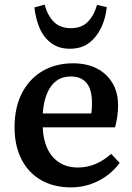

<svg xmlns="http://www.w3.org/2000/svg" viewBox="-20 -797 573 831"><path d="M288 14Q212 14 157 -18Q102 -50 72.5 -108.5Q43 -167 43 -246Q43 -332 75 -394Q107 -456 164 -489.5Q221 -523 297 -523Q355 -523 398.5 -501Q442 -479 466.5 -438Q491 -397 491 -341Q491 -320 488 -295.5Q485 -271 478 -246H165Q167 -191 186 -152Q205 -113 238.5 -92.5Q272 -72 317 -72Q358 -72 394 -87.5Q430 -103 461 -131L498 -92Q462 -43 406.5 -14.5Q351 14 288 14ZM165 -306H375Q377 -316 377.5 -328Q378 -340 378 -353Q378 -409 355 -437.5Q332 -466 286 -466Q250 -466 224.5 -447.5Q199 -429 184 -393.5Q169 -358 165 -306ZM282 -586Q234 -586 201 -611Q168 -636 151 -676.5Q134 -717 129 -765L173 -777Q187 -727 214.5 -701Q242 -675 287 -675Q334 -675 361 -703.5Q388 -732 400 -776L442 -766Q438 -721 419 -679.5Q400 -638 366.5 -612Q333 -586 282 -586Z"/></svg>

Font: Literata 18pt Medium
Style: Regular
Weight: 500
Designer: Latin by Veronika Burian and Jose Scaglione. Greek by Irene Vlachou. Cyrillic by Vera Evstafieva.
Foundry: TypeTogether
Version: Version 3.103;gftools[0.9.29]